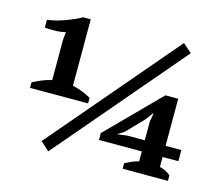

<svg xmlns="http://www.w3.org/2000/svg" viewBox="-102 -851 1163 1000"><g transform="rotate(15 479.0 -351.0)"><path d="M51 0ZM371 -282H58V-312Q85 -326 109.5 -336Q134 -346 159 -351V-566L163 -611Q139 -604 106.5 -603.5Q74 -603 51 -605V-647Q97 -653 146 -671Q195 -689 231 -709H271V-351Q326 -338 371 -312ZM877 0H633V-30Q648 -38 667 -46.5Q686 -55 706 -59V-113H475V-150L749 -427H818V-173H903V-113H818V-59Q848 -53 877 -30ZM706 -276 714 -319H711L678 -276L594 -189L558 -166L612 -173H706ZM772 -715 820 -673 235 13 188 -30Z"/></g></svg>

Font: PT Serif
Style: Bold
Weight: 700
Designer: A.Korolkova, O.Umpeleva, V.Yefimov
Foundry: ParaType Ltd
Version: Version 1.000W OFL; ttfautohint (v1.6)